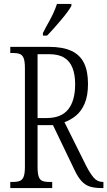

<svg xmlns="http://www.w3.org/2000/svg" viewBox="-20 -951 543 971"><path d="M32 0V-31H47Q68 -31 81 -36.5Q94 -42 100 -58.5Q106 -75 106 -108V-605Q106 -640 100 -656Q94 -672 81 -677.5Q68 -683 47 -683H32V-714H228Q298 -714 341.5 -693.5Q385 -673 405 -632Q425 -591 425 -527Q425 -466 408 -427Q391 -388 364 -366Q337 -344 306 -333L415 -114Q436 -73 454.5 -52Q473 -31 499 -31H503V0H493Q458 0 434.5 -7.5Q411 -15 392.5 -35Q374 -55 357 -91L248 -318H170V-108Q170 -75 175.5 -58.5Q181 -42 193.5 -36.5Q206 -31 227 -31H244V0ZM215 -354Q290 -354 325 -398Q360 -442 360 -525Q360 -574 346.5 -608Q333 -642 304.5 -659.5Q276 -677 228 -677H170V-354ZM197 -784Q211 -812 225 -836.5Q239 -861 250 -885Q261 -909 268 -931H341V-921Q334 -908 320 -889Q306 -870 288.5 -849.5Q271 -829 253 -808.5Q235 -788 218 -771H197Z"/></svg>

Font: Noto Serif Khmer ExtraCondensed Light
Style: Regular
Weight: 300
Width: 2
Designer: Danh Hong and the Monotype Design Team
Foundry: Monotype Imaging Inc.
Version: Version 2.004